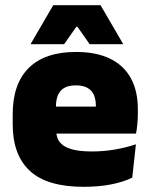

<svg xmlns="http://www.w3.org/2000/svg" viewBox="-20 -708 580 741"><path d="M303 13Q161.5 13 95.2 -48.5Q29 -110 29 -228.5V-267Q29 -384.5 91.2 -446Q153.5 -507.5 273 -507.5Q352.5 -507.5 405.5 -481.2Q458.5 -455 485.2 -405.8Q512 -356.5 512 -287V-271.5Q512 -251.5 510.2 -230.8Q508.5 -210 505 -192.5H346.5Q348.5 -223 349.2 -250Q350 -277 350 -298.5Q350 -324.5 342 -342.2Q334 -360 317 -369.2Q300 -378.5 273 -378.5Q232.5 -378.5 214.2 -357.5Q196 -336.5 196 -298V-253.5L197 -234.5V-203.5Q197 -188 202.5 -173.5Q208 -159 222.8 -147.8Q237.5 -136.5 264.8 -130Q292 -123.5 335.5 -123.5Q380 -123.5 422.5 -130.8Q465 -138 504.5 -151L490.5 -22.5Q456 -5.5 408.2 3.8Q360.5 13 303 13ZM122.5 -192.5V-296.5H469.5V-192.5ZM185.5 -688H368L454.5 -539.5V-537.5H326L279 -604.5H274.5L227.5 -537.5H99V-539.5Z"/></svg>

Font: Anek Latin Medium ExtraBold
Style: Regular
Weight: 800
Version: Version 1.003